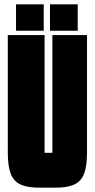

<svg xmlns="http://www.w3.org/2000/svg" viewBox="-20 -862 437 887"><path d="M182 -720V-842H54V-720ZM339 -720V-842H211V-720ZM186 -700H16V-165C16 -33 47 5 167 5H231C351 5 382 -33 382 -165V-700H222V-156H186Z"/></svg>

Font: Queering Heavy
Style: Bold
Weight: 900
Designer: Adam Naccarato
Foundry: adamnac
Version: Version 2.000;hotconv 1.0.109;makeotfexe 2.5.65596